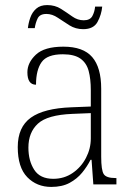

<svg xmlns="http://www.w3.org/2000/svg" viewBox="-20 -727 524 757"><path d="M182 10Q125 10 87.5 -28.5Q50 -67 50 -147Q50 -226 101.5 -263Q153 -300 262 -304L338 -307V-371Q338 -416 329.5 -447.5Q321 -479 297 -496Q273 -513 228 -513Q166 -513 144 -482Q122 -451 122 -393Q88 -393 88 -442Q88 -480 121.5 -511.5Q155 -543 230 -543Q308 -543 343.5 -502Q379 -461 379 -377V-109Q379 -56 389 -40.5Q399 -25 435 -25H439V0H348L341 -97H337Q324 -71 304 -46.5Q284 -22 254.5 -6Q225 10 182 10ZM190 -22Q233 -22 266.5 -45Q300 -68 319 -104.5Q338 -141 338 -181V-281L265 -278Q167 -274 129.5 -239.5Q92 -205 92 -145Q92 -93 115 -57.5Q138 -22 190 -22ZM308 -612Q278 -612 254 -627Q230 -642 208 -657Q186 -672 163 -672Q137 -672 128.5 -654.5Q120 -637 117 -616H90Q92 -636 99.5 -657.5Q107 -679 123 -693Q139 -707 166 -707Q197 -707 220.5 -692Q244 -677 265 -662Q286 -647 310 -647Q335 -647 344 -663.5Q353 -680 355 -701H383Q380 -669 364.5 -640.5Q349 -612 308 -612Z"/></svg>

Font: Noto Serif Armenian SemiCondensed ExtraLight
Style: Regular
Weight: 200
Width: 4
Designer: Monotype Design Team
Foundry: Monotype Imaging Inc.
Version: Version 2.008; ttfautohint (v1.8.4.7-5d5b)